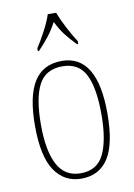

<svg xmlns="http://www.w3.org/2000/svg" viewBox="-87 -822 620 888"><g transform="rotate(-10 223.0 -378.0)"><path d="M223 10Q143 10 98 -57Q53 -124 53 -267Q53 -406 95.5 -474Q138 -542 226 -542Q393 -542 393 -267Q393 -123 350 -56.5Q307 10 223 10ZM224 -15Q302 -15 333.5 -81Q365 -147 365 -267Q365 -393 333 -455Q301 -517 225 -517Q146 -517 113.5 -454.5Q81 -392 81 -267Q81 -145 115.5 -80Q150 -15 224 -15ZM126 -619Q145 -648 167.5 -690Q190 -732 201 -766H240Q253 -732 275 -690Q297 -648 316 -619V-606H310Q279 -638 259.5 -663.5Q240 -689 222 -726Q202 -689 182 -663.5Q162 -638 132 -606H126Z"/></g></svg>

Font: Noto Serif Armenian Condensed Thin
Style: Regular
Weight: 100
Width: 3
Designer: Monotype Design Team
Foundry: Monotype Imaging Inc.
Version: Version 2.008; ttfautohint (v1.8.4.7-5d5b)